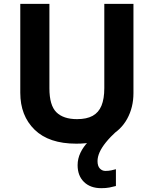

<svg xmlns="http://www.w3.org/2000/svg" viewBox="-20 -734 796 994"><path d="M484.9 100.1Q484.9 125.5 496.8 138.2Q508.8 150.9 525.9 150.9Q541.5 150.9 555.9 147.9Q570.3 145 580.1 142.1V229Q564.5 233.4 546.4 236.8Q528.3 240.2 503.9 240.2Q447.8 240.2 414.8 208Q381.8 175.8 381.8 121.1Q381.8 87.4 396.7 56.4Q411.6 25.4 436.8 -0.2Q461.9 -25.9 492.2 -43L585.9 -57.1Q550.8 -24.9 528.3 2.9Q505.9 30.8 495.4 54.7Q484.9 78.6 484.9 100.1ZM670.9 -713.9V-252Q670.9 -178.2 638.4 -118.9Q606 -59.6 540.3 -24.9Q474.6 9.8 375 9.8Q233.4 9.8 159.2 -62.5Q85 -134.8 85 -253.9V-713.9H235.8V-276.9Q235.8 -188.5 272 -152.8Q308.1 -117.2 378.9 -117.2Q428.7 -117.2 459.7 -134.3Q490.7 -151.4 505.4 -187Q520 -222.7 520 -277.8V-713.9Z"/></svg>

Font: Wonky
Style: Regular
Weight: 400
Designer: Monotype Design Team
Foundry: Monotype Imaging Inc.
Version: Version 3.000